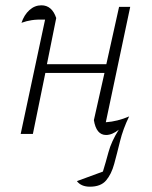

<svg xmlns="http://www.w3.org/2000/svg" viewBox="-20 -505 572 724"><path d="M58 0 150 -431Q120 -432 100 -429Q80 -426 61 -419Q71 -449 91 -467Q111 -485 136 -485Q176 -485 192 -437L157 -263H381L429 -479H471L379 -44Q423 -47 467 -66Q444 -19 432.5 28Q421 75 410.5 113.5Q400 152 380 175.5Q360 199 319 199Q286 199 270 178L368 142Q378 110 389 69Q400 28 428 -16Q403 4 380 4Q343 4 334 -52L374 -230H151L104 0Z"/></svg>

Font: Piazzolla ExtraLight
Style: Italic
Weight: 200
Italic angle: -11.3°
Designer: Juan Pablo del Peral
Foundry: Huerta Tipografica
Version: Version 1.330